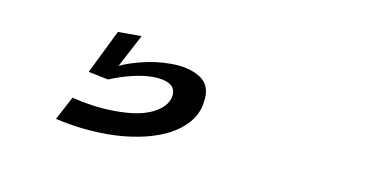

<svg xmlns="http://www.w3.org/2000/svg" viewBox="-32 -58 480 251"><g transform="rotate(10 208.5 67.0)"><path d="M119 134Q139.5 134 159.5 130.2Q179.5 126.5 195.8 118.8Q212 111 222.8 99Q233.5 87 235.5 71.5Q239.5 49 224.5 39Q209.5 29 184.5 29Q163.5 29 142.2 34.8Q121 40.5 110.5 47.5L107 63.5Q121 57.5 136.2 53.8Q151.5 50 164.5 50Q179 50 187.2 55Q195.5 60 193.5 71.5Q190.5 85 173 93.8Q155.5 102.5 125 102.5Q107 102.5 92 100.2Q77 98 65.5 95L49 126Q64 129.5 81.8 131.8Q99.5 134 119 134ZM107 63.5 140.5 0H109L80.5 58Z"/></g></svg>

Font: Anybody SemiExpanded Light
Style: Italic
Weight: 300
Width: 6
Italic angle: -10°
Version: Version 1.113;gftools[0.9.25]